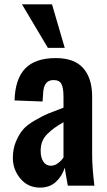

<svg xmlns="http://www.w3.org/2000/svg" viewBox="-20 -854 492 883"><path d="M200.2 -633.8 81.1 -834H219.2L277.8 -633.8ZM164.1 8.8Q108.4 8.8 73.7 -32.7Q39.1 -74.2 39.1 -127.9Q39.1 -169.4 53.5 -203.4Q67.9 -237.3 86.2 -258.5Q104.5 -279.8 141.1 -300.8Q177.7 -321.8 201.9 -331.8Q226.1 -341.8 272 -358.9V-409.2Q272 -449.2 262.7 -467.5Q253.4 -485.8 226.1 -485.8Q179.7 -485.8 178.2 -421.9L175.8 -387.2L46.9 -392.1Q49.8 -491.7 96.2 -539.3Q142.6 -586.9 236.8 -586.9Q321.8 -586.9 362.8 -540.5Q403.8 -494.1 403.8 -409.2V-142.1Q403.8 -84.5 414.1 0H292Q280.8 -60.5 277.8 -83Q265.6 -43.9 237.1 -17.6Q208.5 8.8 164.1 8.8ZM213.9 -91.8Q231.4 -91.8 247.1 -103.8Q262.7 -115.7 272 -129.9V-292Q246.1 -276.9 229.7 -265.1Q213.4 -253.4 197.5 -237.5Q181.6 -221.7 174.3 -202.9Q167 -184.1 167 -161.1Q167 -128.9 179.4 -110.4Q191.9 -91.8 213.9 -91.8Z"/></svg>

Font: Oswald Medium
Style: Regular
Weight: 500
Designer: Vernon Adams
Foundry: Vernon Adams
Version: Version 4.103